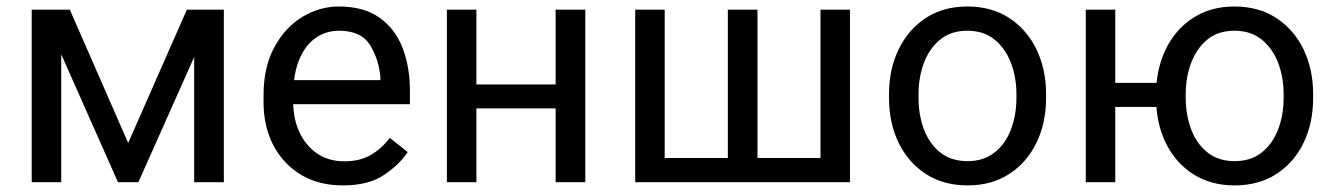

<svg xmlns="http://www.w3.org/2000/svg" viewBox="-20 -558 4084 588"><path d="M372.6 -120.1 552.2 -528.3H639.2L403.8 0H341.3L106.9 -528.3H193.8ZM167.5 -528.3V0H77.1V-528.3ZM574.7 0V-528.3H665.5V0Z M1029.8 9.8Q956.1 9.8 901.6 -22.9Q847.2 -55.7 817.1 -113.3Q787.1 -170.9 787.1 -245.6V-266.1Q787.1 -352.5 820.1 -413.3Q853 -474.1 905.8 -506.1Q958.5 -538.1 1018.1 -538.1Q1093.8 -538.1 1141.8 -504.2Q1189.9 -470.2 1212.6 -411.9Q1235.4 -353.5 1235.4 -279.3V-238.8H840.8V-312.5H1145V-319.3Q1141.6 -372.1 1114.5 -418Q1087.4 -463.9 1018.1 -463.9Q977.1 -463.9 945.3 -440.9Q913.6 -418 895.8 -373.8Q877.9 -329.6 877.9 -266.1V-245.6Q877.9 -195.3 896.5 -154.3Q915 -113.3 950.2 -88.6Q985.4 -64 1034.7 -64Q1082.5 -64 1115.7 -83.5Q1148.9 -103 1173.8 -135.7L1228.5 -92.3Q1202.6 -53.2 1155.3 -21.7Q1107.9 9.8 1029.8 9.8Z M1699.2 -299.3V-226.1H1419.9V-299.3ZM1439 -528.3V0H1348.6V-528.3ZM1772.5 -528.3V0H1681.6V-528.3Z M1925.3 -528.3H2015.6V-74.2H2209V-528.3H2299.8V-74.2H2492.7V-528.3H2583V0H1925.3Z M2702.6 -258.3V-269.5Q2702.6 -345.7 2731.9 -406.5Q2761.2 -467.3 2814.9 -502.7Q2868.7 -538.1 2942.4 -538.1Q3017.1 -538.1 3071 -502.7Q3125 -467.3 3154.3 -406.5Q3183.6 -345.7 3183.6 -269.5V-258.3Q3183.6 -181.6 3154.3 -121.1Q3125 -60.5 3071 -25.4Q3017.1 9.8 2943.4 9.8Q2869.1 9.8 2815.2 -25.4Q2761.2 -60.5 2731.9 -121.1Q2702.6 -181.6 2702.6 -258.3ZM2793 -269.5V-258.3Q2793 -206.1 2809.6 -161.9Q2826.2 -117.7 2859.6 -91.1Q2893.1 -64.5 2943.4 -64.5Q2992.7 -64.5 3026.1 -91.1Q3059.6 -117.7 3076.2 -161.9Q3092.8 -206.1 3092.8 -258.3V-269.5Q3092.8 -321.3 3075.9 -365.5Q3059.1 -409.7 3025.9 -436.8Q2992.7 -463.9 2942.4 -463.9Q2892.6 -463.9 2859.4 -436.8Q2826.2 -409.7 2809.6 -365.5Q2793 -321.3 2793 -269.5Z M3597.7 -304.2V-230.5H3316.9V-304.2ZM3395.5 -528.3V0H3305.2V-528.3ZM3520.5 -258.3V-269.5Q3520.5 -345.7 3549.8 -406.5Q3579.1 -467.3 3633.1 -502.7Q3687 -538.1 3760.3 -538.1Q3835 -538.1 3888.9 -502.7Q3942.9 -467.3 3972.2 -406.5Q4001.5 -345.7 4001.5 -269.5V-258.3Q4001.5 -181.6 3972.4 -121.1Q3943.4 -60.5 3889.4 -25.4Q3835.4 9.8 3761.2 9.8Q3687 9.8 3633.1 -25.4Q3579.1 -60.5 3549.8 -121.1Q3520.5 -181.6 3520.5 -258.3ZM3611.3 -269.5V-258.3Q3611.3 -206.1 3627.9 -161.9Q3644.5 -117.7 3678 -91.1Q3711.4 -64.5 3761.2 -64.5Q3811 -64.5 3844.2 -91.1Q3877.4 -117.7 3894.3 -161.9Q3911.1 -206.1 3911.1 -258.3V-269.5Q3911.1 -321.3 3894.3 -365.5Q3877.4 -409.7 3844 -436.8Q3810.5 -463.9 3760.3 -463.9Q3710.4 -463.9 3677.5 -436.8Q3644.5 -409.7 3627.9 -365.5Q3611.3 -321.3 3611.3 -269.5Z"/></svg>

Font: RobotoDEMO
Style: Regular
Weight: 400
Designer: Christian Robertson
Foundry: Google
Version: Version 2.136